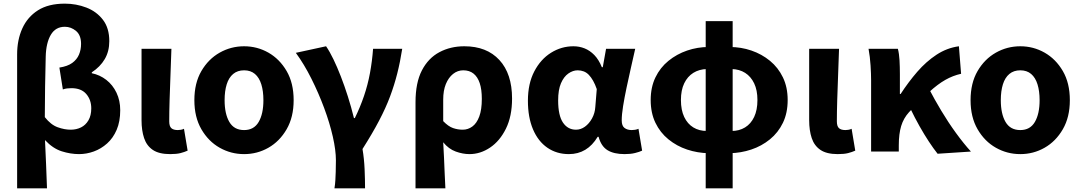

<svg xmlns="http://www.w3.org/2000/svg" viewBox="-20 -832 5934 1054"><path d="M74 202V-533Q74 -613 102.5 -676Q131 -739 188.5 -775.5Q246 -812 336 -812Q398 -812 454 -790.5Q510 -769 545 -723.5Q580 -678 580 -606Q580 -550 555 -507.5Q530 -465 484 -435V-430Q528 -421 563.5 -393.5Q599 -366 619.5 -323Q640 -280 640 -227Q640 -165 620.5 -119.5Q601 -74 568 -44.5Q535 -15 495 -0.5Q455 14 414 14Q367 14 318.5 -1.5Q270 -17 227 -63Q230 5 233 70.5Q236 136 238 202ZM368 -120Q399 -120 424.5 -132.5Q450 -145 465.5 -171.5Q481 -198 481 -237Q481 -284 453.5 -316Q426 -348 372 -348Q359 -348 347.5 -346.5Q336 -345 325 -341L306 -461Q351 -468 376.5 -486.5Q402 -505 413.5 -532Q425 -559 425 -591Q425 -639 397.5 -662Q370 -685 336 -685Q285 -685 259 -641Q233 -597 231 -522Q229 -439 227.5 -356.5Q226 -274 226 -189Q259 -147 296.5 -133.5Q334 -120 368 -120Z M914 14Q853 14 819 -9Q785 -32 771 -74Q757 -116 757 -172V-564H921Q919 -498 916 -424Q913 -350 911 -282.5Q909 -215 909 -166Q909 -139 920.5 -128.5Q932 -118 956 -118Q963 -118 972.5 -119.5Q982 -121 990 -125L1010 -5Q992 3 970.5 8.5Q949 14 914 14Z M1320 14Q1248 14 1186 -21Q1124 -56 1085.5 -122.5Q1047 -189 1047 -282Q1047 -376 1085.5 -442Q1124 -508 1186 -543Q1248 -578 1320 -578Q1392 -578 1453.5 -543Q1515 -508 1553.5 -442Q1592 -376 1592 -282Q1592 -189 1553.5 -122.5Q1515 -56 1453.5 -21Q1392 14 1320 14ZM1320 -118Q1374 -118 1400 -162.5Q1426 -207 1426 -282Q1426 -332 1414.5 -369Q1403 -406 1379.5 -426Q1356 -446 1320 -446Q1284 -446 1260 -426Q1236 -406 1224.5 -369Q1213 -332 1213 -282Q1213 -207 1239 -162.5Q1265 -118 1320 -118Z M1816 202Q1820 177 1821 157Q1822 137 1823 111.5Q1824 86 1824 48Q1824 -7 1807 -82Q1790 -157 1759.5 -239Q1729 -321 1689.5 -400Q1650 -479 1604 -542L1770 -578Q1790 -549 1810.5 -506.5Q1831 -464 1851 -412.5Q1871 -361 1889.5 -303Q1908 -245 1923 -184H1928Q1957 -243 1978 -304.5Q1999 -366 2011 -431Q2023 -496 2028 -564H2188Q2177 -493 2161 -429.5Q2145 -366 2121.5 -303Q2098 -240 2061 -169.5Q2024 -99 1970 -14Q1979 39 1981.5 96.5Q1984 154 1984 202Z M2261 202V-271Q2261 -378 2296 -445.5Q2331 -513 2392 -545.5Q2453 -578 2529 -578Q2652 -578 2721.5 -502.5Q2791 -427 2791 -291Q2791 -194 2757.5 -126Q2724 -58 2670.5 -22Q2617 14 2557 14Q2521 14 2482 0Q2443 -14 2413 -51Q2416 -7 2417.5 35Q2419 77 2421 118Q2423 159 2425 202ZM2520 -120Q2549 -120 2573 -137.5Q2597 -155 2611 -192.5Q2625 -230 2625 -289Q2625 -341 2613.5 -375.5Q2602 -410 2579.5 -428Q2557 -446 2523 -446Q2492 -446 2467 -426Q2442 -406 2427.5 -370.5Q2413 -335 2413 -285V-167Q2441 -138 2467 -129Q2493 -120 2520 -120Z M3103 14Q3036 14 2985 -21Q2934 -56 2906 -122Q2878 -188 2878 -279Q2878 -373 2913 -440Q2948 -507 3005 -542.5Q3062 -578 3128 -578Q3160 -578 3189 -566.5Q3218 -555 3242.5 -530Q3267 -505 3284 -463H3289L3307 -564H3467Q3456 -515 3443.5 -460Q3431 -405 3419.5 -350.5Q3408 -296 3400.5 -249.5Q3393 -203 3393 -171Q3393 -141 3408.5 -129.5Q3424 -118 3448 -118Q3456 -118 3466 -119.5Q3476 -121 3485 -125L3505 -5Q3490 2 3466 8Q3442 14 3409 14Q3350 14 3315 -7.5Q3280 -29 3266 -81H3261Q3204 14 3103 14ZM3142 -120Q3168 -120 3191 -136.5Q3214 -153 3230 -182Q3246 -211 3248 -245L3256 -343Q3247 -369 3236 -388.5Q3225 -408 3212.5 -421Q3200 -434 3184.5 -440Q3169 -446 3151 -446Q3125 -446 3100 -428.5Q3075 -411 3059.5 -375Q3044 -339 3044 -281Q3044 -198 3070.5 -159Q3097 -120 3142 -120Z M3870 9Q3809 8 3752 -11Q3695 -30 3649.5 -67Q3604 -104 3578 -158Q3552 -212 3552 -283Q3552 -353 3578 -407Q3604 -461 3649.5 -498Q3695 -535 3752 -554.5Q3809 -574 3870 -574L3861 -453Q3818 -452 3786 -432Q3754 -412 3736 -374.5Q3718 -337 3718 -283Q3718 -228 3736 -190Q3754 -152 3786 -132.5Q3818 -113 3861 -113ZM3986 9 3996 -113Q4038 -113 4070 -132.5Q4102 -152 4120 -190Q4138 -228 4138 -283Q4138 -337 4120 -374.5Q4102 -412 4070.5 -432Q4039 -452 3996 -453L3986 -574Q4048 -574 4105 -554.5Q4162 -535 4207 -498Q4252 -461 4278 -407Q4304 -353 4304 -283Q4304 -212 4278 -158Q4252 -104 4206.5 -67Q4161 -30 4104 -11Q4047 8 3986 9ZM3854 202V-716H4002V202Z M4579 14Q4518 14 4484 -9Q4450 -32 4436 -74Q4422 -116 4422 -172V-564H4586Q4584 -498 4581 -424Q4578 -350 4576 -282.5Q4574 -215 4574 -166Q4574 -139 4585.5 -128.5Q4597 -118 4621 -118Q4628 -118 4637.5 -119.5Q4647 -121 4655 -125L4675 -5Q4657 3 4635.5 8.5Q4614 14 4579 14Z M4762 0V-392Q4762 -426 4759 -473Q4756 -520 4748 -564H4909Q4916 -537 4918 -501Q4920 -465 4920 -425V-316H4924Q4967 -382 5015.5 -438Q5064 -494 5121 -531.5Q5178 -569 5244 -578L5256 -427Q5211 -417 5169.5 -393.5Q5128 -370 5081 -327Q5034 -284 4970 -216Q4940 -183 4927 -140Q4914 -97 4914 -34V0ZM5127 12Q5104 -17 5079 -55Q5054 -93 5028 -139Q5002 -185 4976 -239L5080 -344Q5109 -288 5147 -224.5Q5185 -161 5227.5 -102.5Q5270 -44 5310 0Z M5581 14Q5509 14 5447 -21Q5385 -56 5346.5 -122.5Q5308 -189 5308 -282Q5308 -376 5346.5 -442Q5385 -508 5447 -543Q5509 -578 5581 -578Q5653 -578 5714.5 -543Q5776 -508 5814.5 -442Q5853 -376 5853 -282Q5853 -189 5814.5 -122.5Q5776 -56 5714.5 -21Q5653 14 5581 14ZM5581 -118Q5635 -118 5661 -162.5Q5687 -207 5687 -282Q5687 -332 5675.5 -369Q5664 -406 5640.5 -426Q5617 -446 5581 -446Q5545 -446 5521 -426Q5497 -406 5485.5 -369Q5474 -332 5474 -282Q5474 -207 5500 -162.5Q5526 -118 5581 -118Z"/></svg>

Font: Noto Sans JP ExtraBold
Style: Regular
Weight: 800
Designer: Ryoko NISHIZUKA  (kana, bopomofo & ideographs); Paul D. Hunt (Latin, Greek & Cyrillic); Sandoll Communications , Soo-you
Foundry: Adobe
Version: Version 2.004-H2;hotconv 1.0.118;makeotfexe 2.5.65603